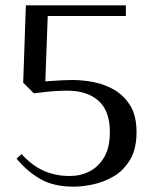

<svg xmlns="http://www.w3.org/2000/svg" viewBox="-20 -680 570 720"><path d="M257 20Q182 20 132.5 -8Q83 -36 42 -85L61 -102Q99 -60 143 -40Q187 -20 242 -20Q282 -20 316 -37.5Q350 -55 371 -91Q392 -127 392 -185Q392 -264 349.5 -302Q307 -340 232 -340Q207 -340 180 -338Q153 -336 107 -330L67 -370L77 -660H452V-620H159L150 -375L182 -377Q196 -378 214.5 -379Q233 -380 252 -380Q290 -380 331.5 -372Q373 -364 409.5 -342.5Q446 -321 469 -283Q492 -245 492 -185Q492 -121 467.5 -80.5Q443 -40 406 -18.5Q369 3 329 11.5Q289 20 257 20Z"/></svg>

Font: El Messiri
Style: Regular
Weight: 400
Designer: Mohamed Gaber
Foundry: Kief Type Foundry
Version: Version 2.020